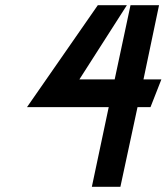

<svg xmlns="http://www.w3.org/2000/svg" viewBox="-20 -720 642 740"><path d="M334 0H444L510 -307H560L602 -414H533L593 -700H483L422 -414H286L469 -700H357L84 -307H399Z"/></svg>

Font: Advent Pro
Style: Italic
Weight: 400
Italic angle: -12°
Designer: VivaRado, Andreas Kalpakidis
Foundry: VivaRado, Andreas Kalpakidis
Version: Version 3.000